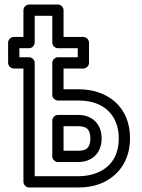

<svg xmlns="http://www.w3.org/2000/svg" viewBox="-20 -807 631 852"><path d="M325 -553H237C222 -553 212 -539 212 -528V-386C212 -371 226 -361 237 -361H327C414 -361 471 -324 495 -262C503 -241 507 -219 507 -194C507 -107 464 -60 405 -38C383 -30 357 -25 327 -25H134V-528C134 -543 120 -553 109 -553H66V-593H109C124 -593 134 -607 134 -618V-737H212V-618C212 -603 226 -593 237 -593H325ZM327 -411H262V-503H350C361 -503 375 -513 375 -528V-618C375 -629 365 -643 350 -643H262V-762C262 -773 252 -787 237 -787H109C98 -787 84 -777 84 -762V-643H41C30 -643 16 -633 16 -618V-528C16 -517 26 -503 41 -503H84V0C84 11 94 25 109 25H327C362 25 394 20 423 9C498 -20 557 -87 557 -194C557 -334 457 -411 327 -411ZM431 -193C431 -258 388 -297 327 -297H237C222 -297 212 -283 212 -272V-113C212 -98 226 -88 237 -88H327C388 -88 431 -127 431 -193ZM381 -193C381 -152 364 -138 327 -138H262V-247H327C364 -247 381 -233 381 -193Z"/></svg>

Font: Asimov
Style: NarOu
Weight: 500
Designer: Google
Version: Version 2.000980; 2014